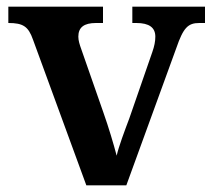

<svg xmlns="http://www.w3.org/2000/svg" viewBox="-20 -556 636 576"><path d="M79 -437 239 0H359L509 -412C530 -473 544 -487 578 -487H595V-536H377V-487H389C428 -487 446 -473 446 -446C446 -432 443 -417 437 -400L368 -201C354 -164 336 -116 330 -89C321 -123 306 -174 290 -219L224 -408C219 -422 215 -434 215 -446C215 -474 232 -487 268 -487H289V-536H5V-487C49 -487 65 -477 79 -437Z"/></svg>

Font: Noto Serif Gurmukhi SemiBold
Style: Regular
Weight: 600
Designer: Vaibhav Singh and the Monotype Design Team
Foundry: Monotype Imaging Inc.
Version: Version 2.004